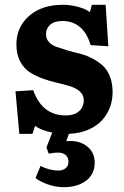

<svg xmlns="http://www.w3.org/2000/svg" viewBox="-20 -547 520 805"><path d="M452.1 -160.2Q452.1 -127.4 441.2 -97.7Q430.2 -67.9 408.4 -43.5Q386.7 -19 350.8 -3.4Q314.9 12.2 269 14.2L257.8 44.9Q310.1 40 343.5 65.4Q377 90.8 377 134.8Q377 183.6 340.8 210.7Q304.7 237.8 248 237.8Q211.4 237.8 178.2 225.3Q145 212.9 128.9 199.2L149.9 148.9Q187.5 168 225.1 168Q243.2 168 255.1 158.4Q267.1 148.9 267.1 130.9Q267.1 114.3 255.9 103.5Q244.6 92.8 223.1 92.8Q206.1 92.8 184.1 97.2L174.8 70.8L199.2 8.8Q154.8 0.5 127 -19L116.2 14.2H61L44.9 -164.1L119.1 -168.9Q156.7 -63 255.9 -63Q291 -63 311 -80.3Q331.1 -97.7 331.1 -127Q331.1 -148.4 315.4 -162.8Q299.8 -177.2 274.9 -185.1Q250 -192.9 220 -199.7Q189.9 -206.5 159.9 -217.3Q129.9 -228 105 -243.9Q80.1 -259.8 64.5 -289.6Q48.8 -319.3 48.8 -360.8Q48.8 -433.6 101.8 -480.2Q154.8 -526.9 244.1 -526.9Q275.9 -526.9 307.4 -518.3Q338.9 -509.8 356.9 -496.1L365.2 -526.9H422.9L434.1 -353L359.9 -357.9Q345.2 -408.7 314.9 -433.8Q284.7 -459 242.2 -459Q208 -459 190.4 -443.4Q172.9 -427.7 172.9 -403.8Q172.9 -384.8 184.8 -371.1Q196.8 -357.4 216.6 -350.6Q236.3 -343.8 261.2 -336.2Q286.1 -328.6 312.5 -322.5Q338.9 -316.4 363.8 -303.7Q388.7 -291 408.4 -274.2Q428.2 -257.3 440.2 -228Q452.1 -198.7 452.1 -160.2Z"/></svg>

Font: Literata Book
Style: Bold
Weight: 700
Designer: Latin by Veronika Burian and Jose Scaglione. Greek by Irene Vlachou. Cyrillic by Vera Evstafieva
Foundry: TypeTogether
Version: Version 2.003;PS 002.003;hotconv 1.0.88;makeotf.lib2.5.64775